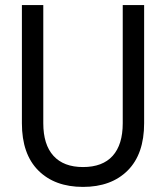

<svg xmlns="http://www.w3.org/2000/svg" viewBox="-20 -720 652 754"><path d="M306 14Q195 14 130.5 -50.5Q66 -115 66 -236V-700H150V-236Q150 -152 190 -108Q230 -64 306 -64Q383 -64 422.5 -108Q462 -152 462 -236V-700H546V-236Q546 -115 481.5 -50.5Q417 14 306 14Z"/></svg>

Font: Space Mono
Style: Regular
Weight: 400
Monospace: yes
Designer: Colophon Foundry + Benjamin Critton
Foundry: Colophon Foundry & Benjamin Critton
Version: Version 1.003; ttfautohint (v1.8.4.7-5d5b)